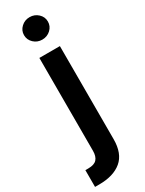

<svg xmlns="http://www.w3.org/2000/svg" viewBox="-271 -795 782 1032"><g transform="rotate(-30 120.0 -279.0)"><path d="M66.9 -545.9H194.3V31.7Q194.3 120.6 144.5 162.4Q94.7 204.1 5.4 204.1H-20.5V100.1H-2Q35.2 100.1 51 82.5Q66.9 64.9 66.9 30.3ZM130.4 -623Q100.1 -623 78.4 -643.3Q56.6 -663.6 56.6 -692.9Q56.6 -721.7 78.4 -741.9Q100.1 -762.2 130.4 -762.2Q161.1 -762.2 182.9 -741.9Q204.6 -721.7 204.6 -692.9Q204.6 -663.6 182.9 -643.3Q161.1 -623 130.4 -623Z"/></g></svg>

Font: Inter SemiBold
Style: Regular
Weight: 600
Designer: Rasmus Andersson
Foundry: rsms
Version: Version 4.001;git-9221beed3